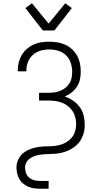

<svg xmlns="http://www.w3.org/2000/svg" viewBox="-20 -935 590 1165"><path d="M222 210Q204 210 186 207.5Q168 205 151 197.5Q134 190 120 178.5Q106 167 97 151Q88 135 84 117Q80 99 80 81Q80 56 91 32.5Q102 9 121.5 -6.5Q141 -22 165.5 -31Q190 -40 215 -43.5Q240 -47 265 -47Q290 -47 315.5 -50Q341 -53 364.5 -63Q388 -73 406.5 -90.5Q425 -108 433.5 -132Q442 -156 442 -182Q442 -202 437 -222.5Q432 -243 420.5 -260.5Q409 -278 392.5 -291Q376 -304 356.5 -311.5Q337 -319 316.5 -322Q296 -325 275 -325H217V-372H275Q293 -372 311 -374.5Q329 -377 346 -384Q363 -391 377.5 -402.5Q392 -414 401.5 -429.5Q411 -445 414.5 -463.5Q418 -482 418 -500Q418 -527 409 -554Q400 -581 380 -600Q360 -619 333 -627Q306 -635 279 -635Q252 -635 226 -627.5Q200 -620 180 -602.5Q160 -585 150 -559.5Q140 -534 140 -508V-502H88V-509Q88 -534 94 -557.5Q100 -581 112.5 -602Q125 -623 143.5 -639Q162 -655 184.5 -665Q207 -675 231 -678.5Q255 -682 279 -682Q304 -682 328.5 -678Q353 -674 376 -663.5Q399 -653 417.5 -635.5Q436 -618 448 -596.5Q460 -575 465 -550Q470 -525 470 -500Q470 -476 465 -452.5Q460 -429 446.5 -408.5Q433 -388 413.5 -373Q394 -358 372 -350Q399 -341 422.5 -325Q446 -309 463 -286.5Q480 -264 487 -236Q494 -208 494 -180Q494 -161 492 -147Q490 -133 485 -118Q480 -103 472 -89Q464 -75 453.5 -63.5Q443 -52 430 -42.5Q417 -33 403 -26Q389 -19 374 -14Q359 -9 343.5 -6Q328 -3 312.5 -2Q297 -1 281 -0.5Q265 0 249.5 1Q234 2 218.5 4.5Q203 7 188 12.5Q173 18 160 27.5Q147 37 139.5 51.5Q132 66 132 81Q132 99 138 115.5Q144 132 157.5 143Q171 154 188 158.5Q205 163 222 163H275V210ZM240 -750 134 -886 174 -915 275 -792 376 -915 416 -886 310 -750Z"/></svg>

Font: Lode Dark Term
Style: Regular
Weight: 400
Monospace: yes
Designer: Belleve Invis
Foundry: Belleve Invis
Version: Version 29.2.0